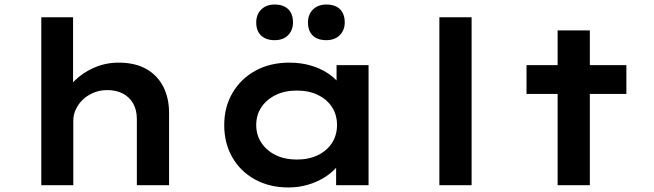

<svg xmlns="http://www.w3.org/2000/svg" viewBox="-20 -816 2883 846"><path d="M162 0V-740H302V-395L263 -384Q274 -425 308.5 -460Q343 -495 394 -517.5Q445 -540 503 -540Q576 -540 625.5 -511.5Q675 -483 700 -433Q725 -383 725 -318V0H583V-291Q583 -332 566.5 -360.5Q550 -389 521 -404Q492 -419 453 -419Q420 -419 392.5 -407.5Q365 -396 345.5 -377.5Q326 -359 314.5 -335Q303 -311 303 -286V0H233Q201 0 183.5 0Q166 0 162 0Z M1251 10Q1167 10 1103 -25.5Q1039 -61 1003.5 -123Q968 -185 968 -265Q968 -345 1005 -407.5Q1042 -470 1106.5 -505Q1171 -540 1255 -540Q1306 -540 1348.5 -527.5Q1391 -515 1422.5 -494.5Q1454 -474 1473.5 -449.5Q1493 -425 1498 -401L1463 -400V-529H1604V0H1461V-140L1491 -133Q1487 -108 1466.5 -83Q1446 -58 1414 -37Q1382 -16 1340 -3Q1298 10 1251 10ZM1288 -113Q1341 -113 1381 -132.5Q1421 -152 1443 -186.5Q1465 -221 1465 -265Q1465 -310 1443 -344Q1421 -378 1381 -397.5Q1341 -417 1288 -417Q1235 -417 1195 -397.5Q1155 -378 1132 -344Q1109 -310 1109 -265Q1109 -221 1132 -186.5Q1155 -152 1195 -132.5Q1235 -113 1288 -113ZM1418 -639Q1379 -639 1358 -659.5Q1337 -680 1337 -717Q1337 -752 1359 -774Q1381 -796 1418 -796Q1457 -796 1478 -775.5Q1499 -755 1499 -717Q1499 -683 1477 -661Q1455 -639 1418 -639ZM1190 -639Q1152 -639 1130.5 -659.5Q1109 -680 1109 -717Q1109 -752 1131 -774Q1153 -796 1190 -796Q1229 -796 1250 -775.5Q1271 -755 1271 -717Q1271 -683 1249.5 -661Q1228 -639 1190 -639Z M1916 0V-740H2058V0Z M2437 0V-682H2579V0ZM2300 -402V-529H2740V-402Z"/></svg>

Font: Lexend Mega SemiBold
Style: Regular
Weight: 600
Designer: Bonnie Shaver-Troup, Thomas Jockin
Foundry: Lexend
Version: Version 1.007